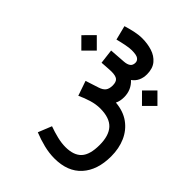

<svg xmlns="http://www.w3.org/2000/svg" viewBox="-146 -907 1491 1491"><g transform="rotate(-45 599.5 -161.0)"><path d="M797.9 145.5 882.8 61 967.8 145.5 882.8 230.5ZM768.6 -491.2 853.5 -575.7 938.5 -491.2 853.5 -406.2ZM747.6 0Q704.1 0 672.9 -16.1Q665.5 72.3 622.1 132.3Q578.6 192.4 508.8 223.1Q439 253.9 352.1 253.9Q201.2 253.9 114.7 176Q28.3 98.1 28.3 -46.9Q28.3 -105 43.2 -165Q58.1 -225.1 81.1 -281.7L192.4 -236.8Q175.3 -190.4 163.3 -141.1Q151.4 -91.8 151.4 -49.3Q151.4 42 198 85Q244.6 127.9 350.6 127.9Q453.1 127.9 503.9 81.1Q554.7 34.2 555.2 -68.4Q555.2 -115.7 540.3 -165Q525.4 -214.4 503.9 -259.8L625.5 -301.8L660.6 -193.4Q671.9 -158.2 691.9 -142.8Q711.9 -127.4 748.5 -127Q788.6 -127 804 -145.8Q819.3 -164.6 819.3 -209.5Q819.3 -216.3 818.4 -234.1Q817.4 -252 815.9 -273.7Q814.5 -295.4 813 -313.5L932.6 -328.1L941.9 -197.3Q944.3 -163.1 957.8 -145Q971.2 -127 999.5 -127Q1020.5 -127 1034.2 -145.3Q1047.9 -163.6 1047.9 -215.8Q1047.9 -241.7 1039.8 -282Q1031.7 -322.3 1022 -358.9L1139.6 -388.7Q1151.9 -348.6 1161.4 -306.2Q1170.9 -263.7 1170.9 -223.1Q1170.9 -165.5 1154.8 -114.7Q1138.7 -64 1101.1 -32.2Q1063.5 -0.5 1000 0Q920.9 0 879.9 -57.1Q827.1 0 747.6 0Z"/></g></svg>

Font: Vazir FD-WOL
Style: Bold-FD-WOL
Weight: 700
Designer: Saber Rastikerdar
Foundry: Saber Rastikerdar
Version: Version 30.1.0